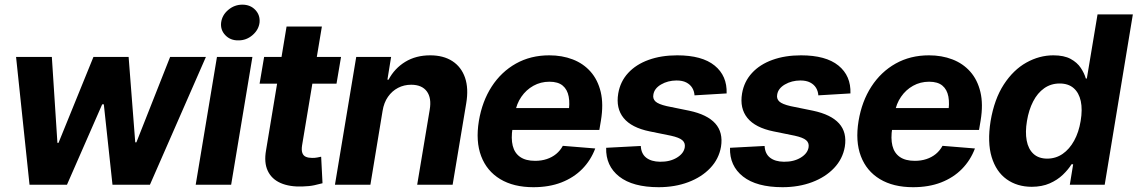

<svg xmlns="http://www.w3.org/2000/svg" viewBox="-20 -789 4858 820"><path d="M106.1 0 48.6 -545.9H201.4L225.2 -178.9H229.9L379.1 -545.9H529.3L557.6 -181.1H562.5L706.6 -545.9H859.4L620.3 0H460.4L423.4 -343.4H416.4L266 0Z M815.8 0 906.6 -545.9H1058L967.2 0ZM997.5 -616.6Q963.9 -616.1 942.3 -638.7Q920.8 -661.2 924.4 -692.6Q928.4 -724.5 954.9 -746.8Q981.4 -769.1 1015 -769.1Q1049 -769.1 1070.3 -746.8Q1091.5 -724.5 1088.5 -692.6Q1084.5 -661.2 1058.1 -638.7Q1031.7 -616.1 997.5 -616.6Z M1436.5 -545.9 1417.2 -431.8H1088.7L1108 -545.9ZM1203.9 -675.8H1354.7L1270.1 -168Q1266.9 -147.2 1271.4 -135.4Q1275.9 -123.5 1286.8 -119.1Q1297.7 -114.6 1312.7 -114.6Q1323.6 -114.2 1334.6 -116.3Q1345.6 -118.5 1351.6 -119.7L1357.4 -6.4Q1344.4 -2.7 1322.8 2Q1301.2 6.7 1272.1 7.4Q1216.8 9.5 1178.5 -7.3Q1140.2 -24 1123.5 -59.5Q1106.8 -94.9 1116.4 -147.9Z M1613.9 -315.2 1561.9 0H1410.5L1501.4 -545.9H1650.4L1634.6 -448.8H1639.5Q1665.1 -497 1710.7 -524.9Q1756.3 -552.7 1817.2 -552.7Q1873.9 -552.7 1912.1 -527.9Q1950.2 -503.1 1966.1 -457.2Q1981.9 -411.2 1971.1 -347.3L1913.1 0H1761.7L1815.2 -320.3Q1823.8 -370.2 1803 -398.6Q1782.1 -427 1736.1 -427.1Q1705.6 -427.1 1680 -413.8Q1654.4 -400.5 1637 -375.6Q1619.6 -350.8 1613.9 -315.2Z M2258 10.5Q2173.5 10.5 2116.3 -24Q2059.1 -58.5 2035 -122Q2010.9 -185.4 2025.2 -272.5Q2039.2 -356.2 2079.9 -419.2Q2120.7 -482.2 2183.5 -517.5Q2246.3 -552.7 2325.9 -552.7Q2380.7 -552.7 2425.9 -535.3Q2471.2 -517.9 2502.1 -483.1Q2533.1 -448.2 2545.6 -396.2Q2558 -344.1 2546.5 -274.4L2539.7 -234.2H2079L2094.4 -327.5H2482.1L2407.3 -304.3Q2414.6 -346.1 2408.8 -376.4Q2403.1 -406.7 2383.2 -423.4Q2363.3 -440 2326.6 -440Q2289.1 -440 2258.1 -422.7Q2227.1 -405.4 2206.6 -375.6Q2186.1 -345.9 2179.8 -307.8L2169 -241.8Q2162 -197.7 2169.8 -166.4Q2177.6 -135.2 2201.5 -118.7Q2225.3 -102.1 2265.5 -102.1Q2292.4 -102.1 2315 -109.6Q2337.7 -117.1 2355.2 -131.4Q2372.7 -145.8 2383.7 -166.2L2522.2 -154.9Q2503.2 -104.5 2466.7 -67.3Q2430.1 -30.2 2377.6 -9.8Q2325.1 10.5 2258 10.5Z M3083.3 -390 2946.2 -381.8Q2945 -399.7 2936.3 -414Q2927.5 -428.3 2911 -436.8Q2894.5 -445.3 2869.4 -445.3Q2832.2 -445.1 2803.3 -428.2Q2774.3 -411.2 2770.4 -384.8Q2767.1 -367.3 2779.3 -355.7Q2791.5 -344.1 2827.8 -335.7L2923.5 -316.2Q3000.5 -299.9 3034.8 -261.7Q3069 -223.5 3059.3 -162.3Q3050.3 -110.2 3013.4 -71.3Q2976.5 -32.4 2919.5 -11Q2862.6 10.4 2793.3 10.5Q2682.3 10.4 2624.5 -35.1Q2566.7 -80.6 2568.8 -157.8L2716.7 -165.6Q2718.4 -132.4 2739.8 -115.6Q2761.3 -98.8 2798.9 -98.2Q2841.3 -97.7 2871 -115.8Q2900.7 -133.9 2904.6 -160.4Q2907.3 -178.9 2893.9 -190.3Q2880.6 -201.7 2845.6 -209.4L2754.6 -227.9Q2677.1 -243.7 2643.4 -285Q2609.8 -326.4 2620.4 -389.8Q2629.1 -440.9 2662.8 -477.4Q2696.6 -514 2750.3 -533.3Q2804 -552.7 2872.2 -552.7Q2978.3 -552.7 3032.1 -509Q3085.9 -465.2 3083.3 -390Z M3612.1 -390 3475 -381.8Q3473.8 -399.7 3465.1 -414Q3456.3 -428.3 3439.8 -436.8Q3423.3 -445.3 3398.2 -445.3Q3361 -445.1 3332.1 -428.2Q3303.1 -411.2 3299.2 -384.8Q3295.9 -367.3 3308.1 -355.7Q3320.3 -344.1 3356.6 -335.7L3452.3 -316.2Q3529.3 -299.9 3563.6 -261.7Q3597.9 -223.5 3588.1 -162.3Q3579.1 -110.2 3542.2 -71.3Q3505.3 -32.4 3448.3 -11Q3391.4 10.4 3322.1 10.5Q3211.1 10.4 3153.3 -35.1Q3095.5 -80.6 3097.7 -157.8L3245.5 -165.6Q3247.2 -132.4 3268.7 -115.6Q3290.1 -98.8 3327.7 -98.2Q3370.1 -97.7 3399.8 -115.8Q3429.5 -133.9 3433.4 -160.4Q3436.1 -178.9 3422.8 -190.3Q3409.4 -201.7 3374.4 -209.4L3283.4 -227.9Q3205.9 -243.7 3172.2 -285Q3138.6 -326.4 3149.2 -389.8Q3157.9 -440.9 3191.7 -477.4Q3225.4 -514 3279.1 -533.3Q3332.8 -552.7 3401 -552.7Q3507.1 -552.7 3560.9 -509Q3614.7 -465.2 3612.1 -390Z M3879.6 10.5Q3795.1 10.5 3737.9 -24Q3680.7 -58.5 3656.6 -122Q3632.5 -185.4 3646.8 -272.5Q3660.7 -356.2 3701.5 -419.2Q3742.3 -482.2 3805.1 -517.5Q3867.9 -552.7 3947.5 -552.7Q4002.2 -552.7 4047.5 -535.3Q4092.8 -517.9 4123.7 -483.1Q4154.7 -448.2 4167.1 -396.2Q4179.6 -344.1 4168.1 -274.4L4161.3 -234.2H3700.6L3716 -327.5H4103.7L4028.9 -304.3Q4036.1 -346.1 4030.4 -376.4Q4024.7 -406.7 4004.8 -423.4Q3984.9 -440 3948.1 -440Q3910.6 -440 3879.6 -422.7Q3848.6 -405.4 3828.2 -375.6Q3807.7 -345.9 3801.4 -307.8L3790.6 -241.8Q3783.6 -197.7 3791.4 -166.4Q3799.2 -135.2 3823 -118.7Q3846.9 -102.1 3887.1 -102.1Q3914 -102.1 3936.6 -109.6Q3959.3 -117.1 3976.8 -131.4Q3994.2 -145.8 4005.3 -166.2L4143.8 -154.9Q4124.8 -104.5 4088.2 -67.3Q4051.7 -30.2 3999.2 -9.8Q3946.7 10.5 3879.6 10.5Z M4386.3 8.8Q4323.8 8.6 4279.1 -23.5Q4234.3 -55.6 4215.2 -118.3Q4196.2 -181 4210.7 -272.1Q4226.6 -365.9 4267.2 -428.3Q4307.8 -490.6 4363.4 -521.7Q4418.9 -552.7 4478.7 -552.7Q4524.3 -552.7 4552.5 -537.4Q4580.7 -522 4595.8 -499Q4611 -476.1 4617.4 -453.7H4621.7L4667.4 -727.5H4818.2L4698 0H4549L4563.3 -87.5H4556.4Q4542.4 -64.9 4519.3 -42.7Q4496.2 -20.4 4463.2 -5.9Q4430.3 8.6 4386.3 8.8ZM4452.5 -111.5Q4489.3 -111.7 4518.4 -131.8Q4547.5 -151.9 4567.4 -188Q4587.4 -224.1 4595.3 -272.5Q4603.5 -321.4 4595.8 -357.2Q4588 -393 4565.3 -412.7Q4542.6 -432.4 4505.7 -432.4Q4468.3 -432.4 4439.6 -412.1Q4410.9 -391.8 4392.4 -355.8Q4373.8 -319.8 4366 -272.5Q4358 -225.2 4364.8 -188.8Q4371.6 -152.4 4393.6 -132.1Q4415.5 -111.7 4452.5 -111.5Z"/></svg>

Font: Inter Tight
Style: Italic
Weight: 400
Italic angle: -9.39999°
Designer: Rasmus Andersson
Foundry: rsms
Version: Version 3.002